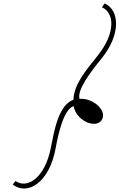

<svg xmlns="http://www.w3.org/2000/svg" viewBox="-20 -1058 704 1132"><path d="M71 9 55 30C142 97 271 20 308 -184C323 -266 356 -416 414 -432C431 -338 561 -292 585 -361C604 -415 522 -482 449 -475C432 -528 520 -641 577 -711C694 -854 686 -998 597 -1038L581 -1015C653 -984 665 -867 556 -730C490 -647 416 -563 413 -470C323 -438 299 -282 279 -183C244 -10 142 58 71 9Z"/></svg>

Font: Louise
Style: Regular
Weight: 400
Designer: Ange Degheest & Luna Delabre & Camille Depalle
Foundry: Velvetyne Type Foundry
Version: Version 1.000;FEAKit 1.0